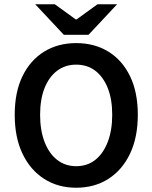

<svg xmlns="http://www.w3.org/2000/svg" viewBox="-20 -868 714 900"><path d="M337 12Q252 12 187 -29.5Q122 -71 85.5 -147.5Q49 -224 49 -330Q49 -436 85.5 -511Q122 -586 187 -626Q252 -666 337 -666Q423 -666 488 -626Q553 -586 589.5 -511Q626 -436 626 -330Q626 -224 589.5 -147.5Q553 -71 488 -29.5Q423 12 337 12ZM337 -89Q389 -89 426.5 -118.5Q464 -148 485 -202.5Q506 -257 506 -330Q506 -403 485 -455.5Q464 -508 426.5 -536.5Q389 -565 337 -565Q286 -565 248 -536.5Q210 -508 189 -455.5Q168 -403 168 -330Q168 -257 189 -202.5Q210 -148 248 -118.5Q286 -89 337 -89ZM279 -705 145 -848H237L335 -777H339L437 -848H529L395 -705Z"/></svg>

Font: Source Sans 3 ExtraLight SemiBold
Style: Regular
Weight: 600
Version: Version 3.052;hotconv 1.1.0;makeotfexe 2.6.0